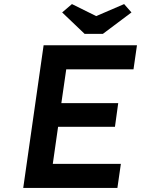

<svg xmlns="http://www.w3.org/2000/svg" viewBox="-20 -922 692 942"><path d="M281 -416H560L544 -300H265L239 -118H573L556 0H94L194 -700H652L635 -582H305ZM395 -756 285 -861 333 -902 452 -843 589 -902 625 -861 485 -756Z"/></svg>

Font: Lexend Med
Style: Italic
Weight: 500
Italic angle: -8.13011°
Designer: Bonnie Shaver-Troup, Thomas Jockin
Foundry: Lexend
Version: Version 1.007